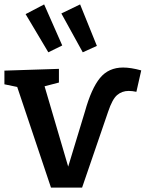

<svg xmlns="http://www.w3.org/2000/svg" viewBox="-24 -848 660 870"><path d="M616 -529 594 -432Q585 -434 576 -435Q567 -436 559 -436Q529 -436 507 -417.5Q485 -399 466 -342L348 2H207L54 -454L-4 -466V-528L243 -536V-474L178 -457L285 -93L361 -343Q390 -447 429 -494.5Q468 -542 534 -542Q569 -542 616 -529ZM195 -611 92 -784 176 -828 258 -642ZM351 -611 254 -787 339 -828 415 -640Z"/></svg>

Font: Bitter SemiBold
Style: Regular
Weight: 600
Designer: Sol Matas, and Bitter project Authors
Foundry: Sol Matas
Version: Version 2.001